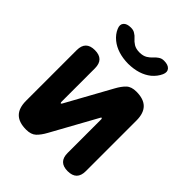

<svg xmlns="http://www.w3.org/2000/svg" viewBox="-221 -909 1043 1043"><g transform="rotate(45 300.0 -387.5)"><path d="M50 -101V-490Q50 -525 67.5 -542.5Q85 -560 120 -560Q155 -560 172.5 -542.5Q190 -525 190 -490V-230Q192 -224 194 -224Q196 -224 197 -226L200 -230L343 -489Q361 -522 381 -541Q401 -560 439 -560Q495 -560 522.5 -532.5Q550 -505 550 -449V-60Q550 -25 532.5 -7.5Q515 10 480 10Q445 10 427.5 -7.5Q410 -25 410 -60V-320Q408 -326 406 -326Q404 -326 403 -325L400 -320L257 -61Q239 -28 219 -9Q199 10 161 10Q105 10 77.5 -17.5Q50 -45 50 -101ZM126 -729Q115 -754 128 -769.5Q141 -785 172 -785Q182 -785 189.5 -783Q197 -781 203 -777Q217 -769 227.5 -756.5Q238 -744 255 -733Q273 -722 300 -722Q327 -722 345 -733Q361 -743 371.5 -755Q382 -767 394 -775Q401 -780 408.5 -782.5Q416 -785 427 -785Q458 -785 471.5 -769.5Q485 -754 474 -729Q461 -700 434 -677Q383 -636 300 -635Q217 -636 166 -677Q138 -700 126 -729Z"/></g></svg>

Font: Maple Mono NL ExtraBold
Style: Regular
Weight: 800
Monospace: yes
Designer: subframe7536
Version: Version 7.000